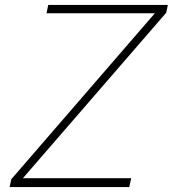

<svg xmlns="http://www.w3.org/2000/svg" viewBox="-20 -760 702 780"><path d="M19 0 26 -32 609 -706H169L176 -740H662L655 -708L73 -36H513L505 0Z"/></svg>

Font: Be Vietnam Pro Thin
Style: Italic
Weight: 100
Italic angle: -12°
Designer: Lam Bao, Tony Le, Vietanh Nguyen
Foundry: Yellow Type Foundry
Version: Version 1.002; ttfautohint (v1.8.3)